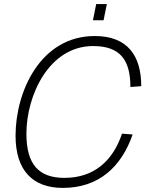

<svg xmlns="http://www.w3.org/2000/svg" viewBox="-20 -902 716 938"><path d="M434 -803H486L502 -882H450ZM287 16C463 16 573 -87 628 -245L576 -249C531 -114 437 -33 295 -33C169 -33 109 -99 109 -249C109 -435 219 -677 435 -677C569 -677 617 -607 617 -477L670 -481C670 -630 603 -726 443 -726C178 -726 56 -455 56 -239C56 -68 141 16 287 16Z"/></svg>

Font: Geist ExtraLight
Style: Italic
Weight: 200
Italic angle: -12°
Designer: Basement.studio, Andrés Briganti, Mateo Zaragoza
Foundry: Basement.studio, Vercel, Andrés Briganti, Guido Ferreyra, Mateo Zaragoza
Version: Version 1.500